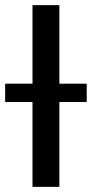

<svg xmlns="http://www.w3.org/2000/svg" viewBox="-63 -727 357 747"><path d="M168 -401.4H274.4V-330.1H168V0H63.5V-330.1H-43V-401.4H63.5V-707H168Z"/></svg>

Font: Pretendard Std Medium
Style: Regular
Weight: 500
Designer: Base glyphs from Inter by Rasmus Andersson; Hangeul glyphs from Noto Sans CJK(Source Han Sans) by Jang Soo-young and Kan
Foundry: Kil Hyung-jin
Version: Version 1.309